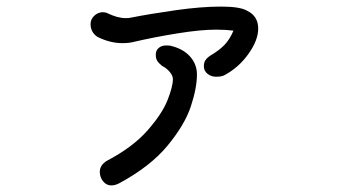

<svg xmlns="http://www.w3.org/2000/svg" viewBox="-20 -502 1040 583"><path d="M764 -415Q764 -380 734.5 -338.5Q705 -297 662 -274Q654 -269 636 -269Q621 -269 610 -278Q599 -287 599 -301Q599 -312 604 -319.5Q609 -327 620 -334Q644 -348 660.5 -364.5Q677 -381 689 -409Q665 -412 636 -412Q589 -412 518 -400.5Q447 -389 387 -375Q372 -371 352 -371Q314 -371 276 -390Q255 -404 255 -429Q255 -443 265.5 -453.5Q276 -464 291 -465Q300 -465 306 -462Q337 -447 361 -447Q372 -447 375 -448Q436 -460 513.5 -471Q591 -482 651 -482Q710 -482 731 -469Q764 -453 764 -415ZM578 -276Q578 -235 559.5 -179Q541 -123 488.5 -59.5Q436 4 341 55Q329 61 318 61Q303 61 293 48.5Q283 36 283 20Q283 -1 305 -14Q383 -55 427.5 -105.5Q472 -156 488.5 -197.5Q505 -239 505 -262Q505 -272 495.5 -283.5Q486 -295 472 -302Q461 -311 457 -318Q453 -325 453 -336Q453 -349 462 -356.5Q471 -364 484 -364Q495 -364 498 -363Q536 -354 557 -330.5Q578 -307 578 -276Z"/></svg>

Font: Tsukimi Rounded Medium
Style: Regular
Weight: 500
Designer: Takashi Funayama
Foundry: Takashi Funayama
Version: Version 1.032; ttfautohint (v1.8.3)